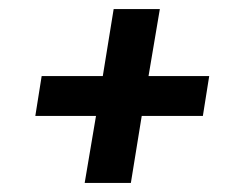

<svg xmlns="http://www.w3.org/2000/svg" viewBox="-20 -552 540 424"><path d="M167 -148 192 -296H58L72 -384H207L231 -532H333L308 -384H442L428 -296H293L269 -148Z"/></svg>

Font: Iosevka Slab Semibold Oblique
Style: Regular
Weight: 600
Italic angle: -9°
Monospace: yes
Designer: Belleve Invis
Foundry: Belleve Invis
Version: Version 11.1.1; ttfautohint (v1.8.3)